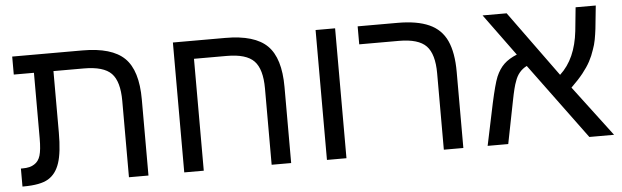

<svg xmlns="http://www.w3.org/2000/svg" viewBox="-42 -740 2856 882"><g transform="rotate(-5 1385.5 -299.5)"><path d="M128 -516H35V-599H359Q494 -599 552.5 -542Q611 -485 611 -351V0H521V-352Q521 -442 485 -479Q449 -516 358 -516H218V-232Q218 -187 214 -152Q210 -117 202 -93Q186 -44 149.5 -22Q113 0 35 0H30V-83H38Q73 -83 92 -96Q112 -108 120 -134.5Q128 -161 128 -214Z M1179 -352Q1179 -441 1143 -478.5Q1107 -516 1017 -516H866V0H776V-599H1018Q1153 -599 1211 -541.5Q1269 -484 1269 -351V0H1179Z M1434 0V-599H1524V0Z M2063 0H1973V-352Q1973 -441 1937 -478.5Q1901 -516 1811 -516H1628V-599H1812Q1902 -599 1957.5 -574Q2013 -549 2038 -494.5Q2063 -440 2063 -351Z M2204 -599H2315L2535 -296Q2572 -330 2593.5 -378.5Q2615 -427 2622 -490L2633 -599H2726L2715 -492Q2712 -467 2707.5 -443Q2703 -419 2695 -398Q2686 -370 2672.5 -345Q2659 -320 2637.5 -293Q2616 -266 2582 -233L2758 0H2644L2386 -350Q2346 -330 2331 -284Q2326 -272 2320.5 -250Q2315 -228 2309 -197L2270 0H2175L2216 -195Q2225 -236 2233 -266Q2241 -296 2248 -313Q2263 -348 2285.5 -369.5Q2308 -391 2345 -406Z"/></g></svg>

Font: Noto Sans Hebrew Droid
Style: Regular
Weight: 400
Designer: Monotype Design Team
Foundry: Monotype Imaging Inc.
Version: Version 1.100